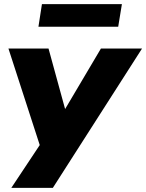

<svg xmlns="http://www.w3.org/2000/svg" viewBox="-20 -734 711 934"><path d="M35 180 189 -52V20L21 -498H216L304 -177H281L471 -498H671L237 180ZM167 -604 184 -714H573L555 -604Z"/></svg>

Font: Nunito Sans 10pt SemiExpanded Black
Style: Italic
Weight: 900
Width: 6
Italic angle: -9°
Designer: Vernon Adams
Foundry: Vernon Adams
Version: Version 3.101;gftools[0.9.27]